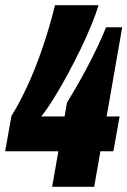

<svg xmlns="http://www.w3.org/2000/svg" viewBox="-32 -720 491 740"><path d="M169 0 193 -137H-12L12 -273Q42 -321 72.5 -386.5Q103 -452 130.5 -531.5Q158 -611 180 -700H348Q338 -667 320 -623Q302 -579 278 -529.5Q254 -480 228 -432Q202 -384 176 -342Q150 -300 127 -271H217L226 -324Q239 -345 258.5 -378.5Q278 -412 300 -453Q322 -494 342 -536Q362 -578 377 -615H439L379 -271H429L405 -137H355L331 0Z"/></svg>

Font: Archivo ExtraCondensed Black
Style: Italic
Weight: 900
Width: 2
Italic angle: -10°
Designer: Hector Gatti
Foundry: Omnibus-Type
Version: Version 2.001